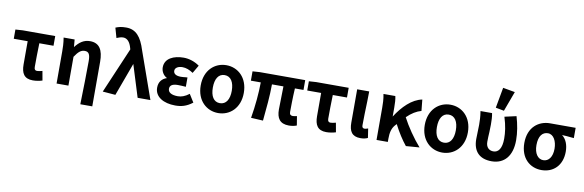

<svg xmlns="http://www.w3.org/2000/svg" viewBox="-59 -1315 6162 2027"><g transform="rotate(10 3021.5 -301.0)"><path d="M26 -387H175V-138C175 -45 206 11 299 11C336 11 372 4 401 -5L383 -105C360 -99 342 -95 326 -95C307 -95 296 -105 296 -132C296 -204 297 -296 300 -387H452V-491H104L26 -486Z M542 -491C552 -432 553 -382 553 -345V0H680V-309C720 -369 748 -391 787 -391C830 -391 846 -364 846 -291C846 -169 842 12 838 164V172H966V-306C966 -431 926 -502 824 -502C758 -502 711 -468 667 -411L660 -491Z M1185 10 1315 -344 1422 0H1559L1381 -503C1338 -641 1280 -710 1175 -710C1123 -710 1094 -702 1062 -689L1092 -583C1116 -592 1136 -601 1162 -601C1205 -601 1236 -567 1253 -504L1257 -490L1048 -1Z M1826 11C1890 11 1945 -2 2010 -52L1957 -137C1912 -102 1872 -90 1836 -90C1768 -90 1731 -113 1731 -152C1731 -189 1760 -207 1818 -207C1842 -207 1876 -205 1903 -203V-303L1886 -302C1867 -300 1849 -298 1832 -298C1778 -298 1753 -318 1753 -349C1753 -381 1787 -401 1833 -401C1871 -401 1910 -386 1948 -360L1998 -446C1947 -482 1887 -502 1828 -502C1722 -502 1627 -460 1627 -363C1627 -323 1649 -280 1691 -259C1640 -242 1606 -205 1606 -142C1606 -43 1701 11 1826 11Z M2286 11C2410 11 2517 -82 2517 -245C2517 -409 2410 -502 2286 -502C2162 -502 2055 -409 2055 -245C2055 -82 2162 11 2286 11ZM2286 -396C2353 -396 2388 -336 2388 -245C2388 -154 2353 -95 2286 -95C2219 -95 2185 -154 2185 -245C2185 -336 2219 -396 2286 -396Z M2674 -386C2673 -270 2661 -135 2638 0L2767 7C2780 -124 2794 -263 2794 -386H2917C2916 -337 2915 -287 2914 -237C2913 -194 2912 -156 2912 -138C2912 -45 2947 11 3044 11C3076 11 3106 5 3128 -4L3112 -102C3091 -98 3076 -95 3069 -95C3046 -95 3033 -105 3033 -132C3033 -165 3034 -291 3040 -386H3132V-491H2645L2568 -486V-386Z M3172 -387H3321V-138C3321 -45 3352 11 3445 11C3482 11 3518 4 3547 -5L3529 -105C3506 -99 3488 -95 3472 -95C3453 -95 3442 -105 3442 -132C3442 -204 3443 -296 3446 -387H3598V-491H3250L3172 -486Z M3689 -491V-133C3689 -44 3719 11 3811 11C3846 11 3869 5 3890 -5L3875 -104C3858 -98 3846 -95 3838 -95C3819 -95 3810 -104 3810 -127C3810 -197 3813 -290 3816 -383C3817 -417 3818 -459 3818 -491Z M3971 -491C3982 -437 3983 -382 3983 -345V0H4104V-34C4104 -99 4115 -145 4145 -181C4152 -188 4158 -196 4164 -202C4206 -120 4255 -44 4297 7L4299 10L4444 -1C4372 -82 4292 -199 4245 -290C4296 -340 4346 -370 4397 -384L4385 -504C4276 -483 4181 -387 4108 -273V-369C4108 -413 4106 -458 4098 -491Z M4688 11C4812 11 4919 -82 4919 -245C4919 -409 4812 -502 4688 -502C4564 -502 4457 -409 4457 -245C4457 -82 4564 11 4688 11ZM4688 -396C4755 -396 4790 -336 4790 -245C4790 -154 4755 -95 4688 -95C4621 -95 4587 -154 4587 -245C4587 -336 4621 -396 4688 -396Z M5011 -491C5021 -432 5022 -382 5022 -345C5022 -320 5021 -294 5020 -269C5019 -244 5018 -218 5018 -192C5018 -65 5083 11 5217 11C5353 11 5435 -84 5435 -252C5435 -334 5420 -419 5395 -504L5270 -476C5299 -383 5308 -313 5308 -247C5308 -142 5272 -95 5218 -95C5175 -95 5138 -122 5138 -184C5138 -217 5140 -254 5142 -289C5143 -319 5144 -348 5144 -369C5144 -412 5143 -452 5135 -491ZM5254 -537 5333 -751 5204 -774 5164 -554Z M5752 11C5879 11 5972 -77 5972 -224C5972 -298 5948 -357 5903 -391C5939 -390 5969 -387 6007 -383L6031 -381V-491H5757C5637 -491 5525 -411 5525 -240C5525 -78 5627 11 5752 11ZM5655 -240C5655 -339 5696 -384 5754 -384C5815 -384 5850 -315 5850 -234C5850 -147 5811 -95 5753 -95C5695 -95 5655 -150 5655 -240Z"/></g></svg>

Font: Source Sans Pro SemBd
Style: Regular
Weight: 700
Designer: Paul D. Hunt
Foundry: Adobe Systems Incorporated
Version: Version 2.020;PS 2.0;hotconv 1.0.86;makeotf.lib2.5.63406